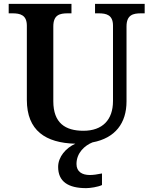

<svg xmlns="http://www.w3.org/2000/svg" viewBox="-20 -734 785 994"><path d="M426 240C447 240 487 234 508 224V164C484 169 463 172 445 172C405 172 376 155 376 115C376 57 419 19 459 3C577 -19 635 -97 635 -209V-597C635 -657 669 -665 710 -665H729V-714H472V-665H490C531 -665 565 -657 565 -601V-211C565 -113 510 -57 412 -57C318 -57 256 -97 256 -210V-597C256 -657 289 -665 331 -665H350V-714H25V-665H44C84 -665 119 -657 119 -601V-217C119 -58 216 6 370 10C321 32 281 78 281 130C281 206 333 240 426 240Z"/></svg>

Font: Noto Serif Georgian SemiBold
Style: Regular
Weight: 600
Designer: Monotype Design Team, Akaki Razmadze
Foundry: Google LLC
Version: Version 2.003